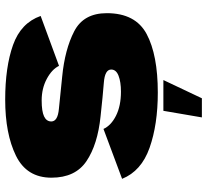

<svg xmlns="http://www.w3.org/2000/svg" viewBox="-49 -589 816 758"><g transform="rotate(-90 359.0 -210.0)"><path d="M372.5 5Q521 5 603.5 -39Q686 -83 686 -196.5Q686 -288 614.5 -325Q543 -362 435.5 -372.5Q357.5 -381 308 -385.5Q258.5 -390 258.5 -415.5Q258.5 -434.5 278.5 -444Q298.5 -453.5 341.5 -453.5Q389 -453.5 426.8 -433.2Q464.5 -413 478 -385L675 -457.5Q647.5 -535.5 560.5 -566.5Q473.5 -597.5 344.5 -597.5Q210 -597.5 123.2 -555Q36.5 -512.5 36.5 -415Q36.5 -320.5 102 -276.5Q167.5 -232.5 278.5 -221Q360.5 -212 412 -208Q463.5 -204 463.5 -179Q463.5 -159.5 439 -150Q414.5 -140.5 376 -140.5Q320 -140.5 281.2 -160Q242.5 -179.5 229 -209.5L32 -136Q62.5 -60 154.5 -27.5Q246.5 5 372.5 5ZM274.5 179H350L422 27H300.5Z"/></g></svg>

Font: Anybody UltraCondensed Thin Black
Style: Regular
Weight: 900
Version: Version 1.111